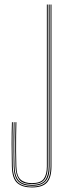

<svg xmlns="http://www.w3.org/2000/svg" viewBox="-20 -820 302 845"><path d="M120.5 5Q78.2 5 55.9 -14.6Q33.5 -34.2 32.2 -88Q31.2 -137.2 31.1 -185.6Q31 -234 32.5 -282.2H36.5Q35.5 -250.8 35.2 -219.2Q35 -187.8 35.2 -155.1Q35.5 -122.5 36.2 -88.2Q37.5 -38.2 57.9 -18.6Q78.2 1 120.5 1Q164.5 1 183.5 -19.8Q202.5 -40.5 202.5 -88V-800H206.5V-88Q206.5 -38.2 186.6 -16.6Q166.8 5 120.5 5ZM120.5 -2.2Q80.5 -2.2 61 -21.2Q41.5 -40.2 40.2 -88.2Q39.5 -120.2 39.2 -153Q39 -185.8 39.2 -218.2Q39.5 -250.8 40.5 -282.2H44.2Q43 -239.5 42.8 -189.5Q42.5 -139.5 44 -88.2Q45.2 -44 63 -25.2Q80.8 -6.5 120.2 -6.5Q163.5 -6.5 178.9 -27.2Q194.2 -48 194.2 -87V-800H198.5V-88Q198.5 -42.5 180.4 -22.4Q162.2 -2.2 120.5 -2.2ZM120.2 -10Q79.2 -10 64.4 -29.9Q49.5 -49.8 48.2 -87.2Q47.2 -126 46.9 -156Q46.5 -186 46.9 -215.5Q47.2 -245 48.2 -282.2H52.2Q51.5 -253.8 51 -221.9Q50.5 -190 50.8 -156.2Q51 -122.5 52 -88.2Q53.2 -45.8 70.5 -29.9Q87.8 -14 120.2 -14Q158.8 -14 172.5 -32.9Q186.2 -51.8 186.2 -87V-800H190.2V-87Q190.2 -50 175.8 -30Q161.2 -10 120.2 -10Z"/></svg>

Font: Big Shoulders Inline Display SC Thin
Style: Regular
Weight: 100
Designer: Patric King
Foundry: XO Type Co
Version: Version 2.002